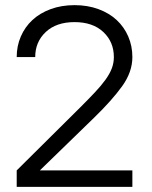

<svg xmlns="http://www.w3.org/2000/svg" viewBox="-20 -727 590 747"><path d="M45 -64 293 -310Q325 -342 349.5 -368Q374 -394 390.5 -417Q407 -440 415 -461Q423 -482 423 -505Q423 -564 382 -602.5Q341 -641 270 -641Q199 -641 158 -602.5Q117 -564 117 -505H45Q45 -548 61 -585Q77 -622 106 -649Q135 -676 177 -691.5Q219 -707 270 -707Q321 -707 363 -691.5Q405 -676 434 -649Q463 -622 479 -585Q495 -548 495 -505Q495 -447 455.5 -392Q416 -337 346 -269L135 -64H495V0H45Z"/></svg>

Font: PT Root UI Web
Style: Regular
Weight: 400
Designer: Vitaly Kuzmin
Foundry: ParaType Ltd.
Version: Version 1.000W